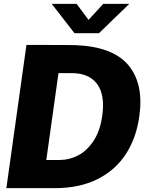

<svg xmlns="http://www.w3.org/2000/svg" viewBox="-20 -975 772 995"><path d="M227 -742Q338 -742 370 -741Q564 -734 645 -637.5Q726 -541 702 -373Q687 -261 632.5 -177Q578 -93 485 -46.5Q392 0 264 0H13L117 -742ZM220 -146H290Q339 -146 384.5 -169.5Q430 -193 464.5 -244.5Q499 -296 510 -376Q525 -484 483 -540Q441 -596 353 -596H283ZM650 -955 493 -803H366L248 -955H377L439 -872L515 -955Z"/></svg>

Font: Morrison ExtraBold
Style: Regular
Weight: 800
Designer: Pablo Impallari, Rodrigo Fuenzalida (Modified by Dan O. Williams)
Version: Version 0.03;June 6, 2019;FontCreator 11.5.0.2425 64-bit; tt